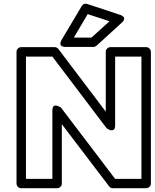

<svg xmlns="http://www.w3.org/2000/svg" viewBox="-20 -977 823 1022"><path d="M67.9 0V-701.2Q67.9 -711.9 75.7 -719Q83.5 -726.1 92.8 -726.1H271Q282.7 -726.1 291 -715.8L543 -382.8V-701.2Q543 -711.9 550.8 -719Q558.6 -726.1 567.9 -726.1H757.8Q768.6 -726.1 775.9 -718.3Q783.2 -710.4 783.2 -701.2V0Q783.2 10.7 775.1 17.8Q767.1 24.9 757.8 24.9H581.1Q568.8 24.9 561 15.1L309.1 -315.9V0Q309.1 10.7 301.3 17.8Q293.5 24.9 284.2 24.9H92.8Q82 24.9 75 17.1Q67.9 9.3 67.9 0ZM118.2 -24.9H258.8V-390.1Q258.8 -402.8 263.4 -409.2Q268.1 -415.5 274.7 -415.3Q281.2 -415 288.1 -412.8Q294.9 -410.6 299.8 -407.7L304.2 -404.8L592.8 -24.9H732.9V-675.8H592.8V-309.1Q592.8 -288.6 581.5 -284.9Q570.3 -281.2 559.1 -287.6L547.9 -293.9L258.8 -675.8H118.2ZM308.1 -765.1 415 -944.8Q424.8 -960.9 443.8 -956.1L619.1 -897.9Q621.1 -897.5 623.8 -896.5Q626.5 -895.5 631.8 -891.8Q637.2 -888.2 639.6 -884Q642.1 -879.9 639.9 -872.3Q637.7 -864.7 627.9 -856L494.1 -733.9Q485.4 -727.1 477.1 -727.1H329.1Q327.1 -727.1 324.2 -727.1Q321.3 -727.1 314.9 -729Q308.6 -731 304.9 -734.4Q301.3 -737.8 301.3 -745.8Q301.3 -753.9 308.1 -765.1ZM373 -776.9H466.8L563 -863.8L446.8 -901.9Z"/></svg>

Font: Trueno ExtraBold Outline
Style: Regular
Weight: 800
Width: 6
Designer: Julieta Ulanovsky
Foundry: Julieta Ulanovsky
Version: Version 3.001b | FøM Fix